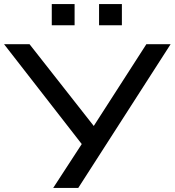

<svg xmlns="http://www.w3.org/2000/svg" viewBox="-25 -922 857 942"><path d="M236 0 387 -232 391 -196 -5 -705H120L446 -290H426L693 -705H812L359 0ZM461 -798V-902H573V-798ZM229 -798V-902H341V-798Z"/></svg>

Font: Nunito Sans 10pt Expanded Medium
Style: Regular
Weight: 500
Width: 7
Designer: Vernon Adams
Foundry: Vernon Adams
Version: Version 3.101;gftools[0.9.27]